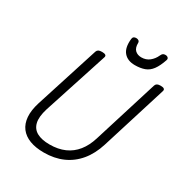

<svg xmlns="http://www.w3.org/2000/svg" viewBox="-272 -1437 1575 1657"><g transform="rotate(30 515.5 -608.5)"><path d="M404 19Q322 19 263 -3.5Q204 -26 170.5 -70Q137 -114 132 -178.5Q127 -243 153 -326L355 -958Q360 -972 371.5 -978.5Q383 -985 407 -985Q430 -985 441 -978Q452 -971 447 -955L239 -315Q212 -228 225 -173Q238 -118 286 -92Q334 -66 412 -66Q497 -66 561.5 -94.5Q626 -123 670.5 -178.5Q715 -234 740 -315L940 -958Q945 -972 956.5 -978.5Q968 -985 991 -985Q1039 -985 1030 -955L827 -304Q794 -198 734 -126Q674 -54 591 -17.5Q508 19 404 19ZM707 -1027Q634 -1027 596 -1072Q558 -1117 568 -1208Q570 -1223 579 -1229.5Q588 -1236 603 -1236Q618 -1236 627.5 -1228.5Q637 -1221 637 -1208Q636 -1158 660 -1135.5Q684 -1113 722 -1113Q769 -1113 802 -1139.5Q835 -1166 853 -1206Q861 -1224 870 -1230Q879 -1236 893 -1236Q910 -1236 919.5 -1226.5Q929 -1217 924 -1202Q901 -1134 872.5 -1095.5Q844 -1057 803.5 -1042Q763 -1027 707 -1027Z"/></g></svg>

Font: Playwrite NO
Style: Regular
Weight: 400
Designer: Veronika Burian, José Scaglione
Foundry: TypeTogether
Version: Version 1.002